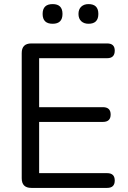

<svg xmlns="http://www.w3.org/2000/svg" viewBox="-20 -917 624 937"><path d="M133 0Q86 0 86 -47V-658Q86 -705 133 -705H503Q540 -705 540 -670Q540 -633 503 -633H171V-394H482Q520 -394 520 -358Q520 -322 482 -322H171V-72H503Q540 -72 540 -36Q540 0 503 0ZM412 -801Q390 -801 376.5 -813.5Q363 -826 363 -849Q363 -872 376.5 -884.5Q390 -897 412 -897Q460 -897 460 -849Q460 -801 412 -801ZM237 -801Q188 -801 188 -849Q188 -897 237 -897Q285 -897 285 -849Q285 -801 237 -801Z"/></svg>

Font: Chiron GoRound TC N
Style: Regular
Weight: 350
Designer: Ryoko NISHIZUKA 西塚涼子 (kana, bopomofo & ideographs); Paul D. Hunt (Latin, Greek & Cyrillic); Sandoll Communications 산돌커뮤니
Foundry: Adobe
Version: Version 1.000;hotconv 1.1.1;makeotfexe 2.6.0